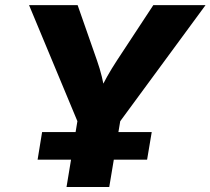

<svg xmlns="http://www.w3.org/2000/svg" viewBox="-20 -748 842 768"><path d="M246.1 0 289.6 -263.2 96.2 -727.5H290.5L368.2 -505.4Q379.4 -473.6 387.2 -441.7Q395 -409.7 401.9 -368.2H371.1Q390.6 -410.2 408.7 -442.1Q426.8 -474.1 447.3 -505.4L593.3 -727.5H802.2L460.9 -263.2L417 0ZM130.4 -109.4 148.4 -219.7H586.9L568.4 -109.4Z"/></svg>

Font: Inter 16pt ExtraBold
Style: Italic
Weight: 800
Italic angle: -9.3988°
Version: Version 4.001;git-66647c0bb